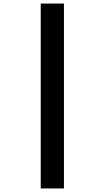

<svg xmlns="http://www.w3.org/2000/svg" viewBox="-20 -820 591 1084"><path d="M210 244V-800H341V244Z"/></svg>

Font: Noto Sans Malayalam SemiCondensed Black
Style: Regular
Weight: 900
Width: 4
Designer: Jelle Bosma - Monotype Design Team
Foundry: Monotype Imaging Inc.
Version: Version 2.104; ttfautohint (v1.8.4.7-5d5b)